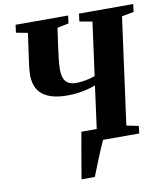

<svg xmlns="http://www.w3.org/2000/svg" viewBox="-100 -825 957 1110"><g transform="rotate(-10 379.0 -270.0)"><path d="M288 203Q293.5 169.5 300.5 128.8Q307.5 88 314.2 48.2Q321 8.5 326.8 -22.8Q332.5 -54 335 -68H461.5L450 0Q444.5 11.5 433.2 37.5Q422 63.5 409 95.2Q396 127 384.5 156.2Q373 185.5 366 203ZM328 0 334.5 -44 423.5 -58 458.5 -318Q435 -309 408.2 -302.5Q381.5 -296 353.2 -292.2Q325 -288.5 294 -288.5Q233.5 -288.5 195.2 -301.8Q157 -315 136.2 -336.8Q115.5 -358.5 107.5 -385.8Q99.5 -413 99.5 -440.5Q99.5 -458 101.2 -475.8Q103 -493.5 105 -507.5L129.5 -684.5L61.5 -697.5L67.5 -743H376L370 -697.5L303 -684L288 -577.5Q283 -541 279 -506Q275 -471 275 -445Q275 -411.5 283.5 -391Q292 -370.5 309.5 -360.8Q327 -351 354.5 -351Q372 -351 392.2 -353.8Q412.5 -356.5 432 -361.2Q451.5 -366 466 -371L508.5 -684.5L434 -697.5L439.5 -743H758L752.5 -697.5L682 -684.5L597 -58L667.5 -43.5L662.5 0Z"/></g></svg>

Font: Merriweather 48pt Black
Style: Italic
Weight: 900
Italic angle: -7.8°
Version: Version 2.101